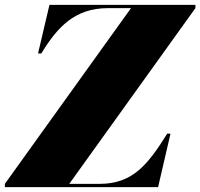

<svg xmlns="http://www.w3.org/2000/svg" viewBox="-75 -770 824 790"><path d="M464 -736.5 -55 -13.5V0H575.5L626.5 -220H613C534 -94 472 -13.5 335 -13.5H210L729 -736.5V-750H128.5L81.5 -550H95C160 -657 232 -736.5 369 -736.5Z"/></svg>

Font: Bodoni* 16pt Fatface
Style: Italic
Weight: 900
Italic angle: -13°
Version: Version 2.3